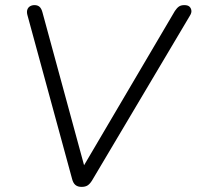

<svg xmlns="http://www.w3.org/2000/svg" viewBox="-20 -725 769 751"><path d="M299 6Q284 6 275 -1.5Q266 -9 262 -25L87 -667Q84 -679 87 -687.5Q90 -696 97.5 -700.5Q105 -705 115 -705Q127 -705 134.5 -698.5Q142 -692 146 -677L318 -45H289L664 -682Q672 -694 680 -699.5Q688 -705 701 -705Q714 -705 720.5 -699.5Q727 -694 728.5 -684.5Q730 -675 723 -664L340 -19Q332 -6 323 0Q314 6 299 6Z"/></svg>

Font: Nunito ExtraLight Light
Style: Italic
Weight: 300
Italic angle: -9°
Version: Version 3.602